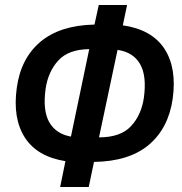

<svg xmlns="http://www.w3.org/2000/svg" viewBox="-20 -740 727 766"><path d="M220 6 241 -97Q128 -115 79 -191.5Q30 -268 47 -390Q63 -507 141 -573Q219 -639 357 -642L374 -720H487L470 -639Q586 -622 636 -545.5Q686 -469 669 -346Q652 -228 573.5 -162Q495 -96 355 -94L334 6ZM263 -195 336 -544Q253 -543 212.5 -498.5Q172 -454 162 -386Q150 -299 176.5 -252.5Q203 -206 263 -195ZM375 -192Q461 -192 502.5 -236.5Q544 -281 554 -350Q566 -438 538.5 -485Q511 -532 449 -541Z"/></svg>

Font: Noto Sans ExtraCondensed SemiBold
Style: Italic
Weight: 600
Width: 2
Italic angle: -12°
Designer: Monotype Design Team
Foundry: Monotype Imaging Inc.
Version: Version 2.013; ttfautohint (v1.8.4.7-5d5b)